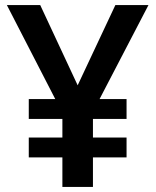

<svg xmlns="http://www.w3.org/2000/svg" viewBox="-20 -734 612 754"><path d="M285 -399 433 -714H563L371 -345H477V-267H345V-194H477V-116H345V0H225V-116H93V-194H225V-267H93V-345H197L7 -714H138Z"/></svg>

Font: Noto Sans Kannada SemiBold
Style: Regular
Weight: 600
Designer: Jelle Bosma - Monotype Design Team
Foundry: Monotype Imaging Inc.
Version: Version 2.005; ttfautohint (v1.8.4.7-5d5b)